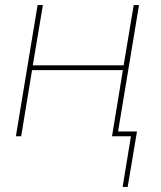

<svg xmlns="http://www.w3.org/2000/svg" viewBox="-20 -540 640 761"><path d="M466 201 499 0H424L467 -262H107L64 0H43L129 -520H150L110 -281H470L510 -520H531L448 -19H523L486 201Z"/></svg>

Font: Iosevka SS04 Thin Extended
Style: Italic
Weight: 100
Width: 7
Italic angle: -9°
Monospace: yes
Designer: Belleve Invis
Foundry: Belleve Invis
Version: Version 19.0.0; ttfautohint (v1.8.4)